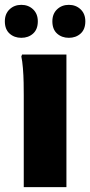

<svg xmlns="http://www.w3.org/2000/svg" viewBox="-22 -772 372 792"><path d="M76 0V-380Q76 -400 75.5 -430.5Q75 -461 72.5 -491Q70 -521 66 -539L69 -547H252V0ZM262 -616Q233 -616 213.5 -633.5Q194 -651 194 -684Q194 -715 213.5 -733.5Q233 -752 262 -752Q291 -752 310.5 -733.5Q330 -715 330 -684Q330 -651 310.5 -633.5Q291 -616 262 -616ZM66 -616Q37 -616 17.5 -633.5Q-2 -651 -2 -684Q-2 -715 17.5 -733.5Q37 -752 66 -752Q95 -752 114.5 -733.5Q134 -715 134 -684Q134 -651 114.5 -633.5Q95 -616 66 -616Z"/></svg>

Font: Kufam
Style: Bold
Weight: 700
Designer: Wael Morcos, Artur Schmal
Foundry: Original Type
Version: Version 1.300; ttfautohint (v1.8.3)